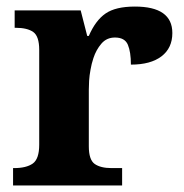

<svg xmlns="http://www.w3.org/2000/svg" viewBox="-20 -568 563 588"><path d="M321.8 -53.2H354V0H20V-53.2H22.9Q60.5 -53.2 80.3 -67.1Q100.1 -81.1 100.1 -125V-415Q100.1 -457 81.8 -470Q63.5 -482.9 27.8 -482.9H24.9V-536.1H227.1L247.1 -458H252Q272.5 -505.4 303.2 -526.6Q334 -547.9 393.1 -547.9Q507.8 -547.9 507.8 -466.8Q507.8 -420.9 474.6 -395.5Q441.4 -370.1 380.9 -370.1Q380.9 -408.7 371.6 -430.9Q362.3 -453.1 332 -453.1Q306.6 -453.1 290.5 -434.3Q274.4 -415.5 266.1 -390.1Q260.3 -372.6 257.3 -355Q253.9 -336.9 252.9 -320.8Q252 -304.7 252 -293V-120.1Q252 -78.6 270 -65.9Q288.1 -53.2 321.8 -53.2Z"/></svg>

Font: Koh Santepheap
Style: Bold
Weight: 700
Designer: Danh Hong
Version: Version 2.002; ttfautohint (v1.8.3)